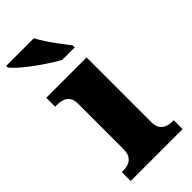

<svg xmlns="http://www.w3.org/2000/svg" viewBox="-259 -817 868 868"><g transform="rotate(-45 174.5 -383.0)"><path d="M14 0V-57H26Q43 -57 58.5 -63Q74 -69 83.5 -84Q93 -99 93 -127V-415Q93 -441 83 -454.5Q73 -468 57.5 -473.5Q42 -479 26 -479H10V-536H268V-125Q268 -98 277.5 -83.5Q287 -69 302.5 -63Q318 -57 334 -57H346V0ZM182 -606Q157 -620 127 -639.5Q97 -659 67.5 -681Q38 -703 15.5 -723Q-7 -743 -16 -756V-766H161Q172 -744 190 -717Q208 -690 228 -664Q248 -638 262 -619V-606Z"/></g></svg>

Font: Noto Serif Gujarati ExtraBold
Style: Regular
Weight: 800
Version: Version 2.102